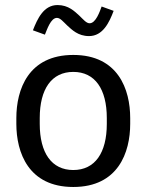

<svg xmlns="http://www.w3.org/2000/svg" viewBox="-20 -737 590 773"><path d="M112.5 -615 160.8 -597.5C169.2 -617.5 184.2 -665 209.2 -665C222.5 -665 234.2 -650 250.8 -634.2C269.2 -617.5 294.2 -591.7 338.3 -591.7C394.2 -591.7 420 -646.7 437.5 -693.3L389.2 -710.8C381.7 -690.8 365.8 -643.3 340.8 -643.3C327.5 -643.3 315.8 -658.3 299.2 -674.2C280.8 -690.8 255.8 -716.7 211.7 -716.7C155.8 -716.7 130.8 -661.7 112.5 -615ZM45.8 -238.3C45.8 -123.3 94.2 15.8 275 15.8C455.8 15.8 504.2 -123.3 504.2 -238.3V-261.7C504.2 -376.7 455.8 -515.8 275 -515.8C94.2 -515.8 45.8 -376.7 45.8 -261.7ZM275 -52.5C187.5 -52.5 140 -121.7 140 -238.3V-261.7C140 -378.3 187.5 -447.5 275 -447.5C362.5 -447.5 410 -378.3 410 -261.7V-238.3C410 -121.7 362.5 -52.5 275 -52.5Z"/></svg>

Font: Boon Medium
Style: Regular
Weight: 500
Designer: Sungsit Sawaiwan
Foundry: FontUni
Version: Version 2.0